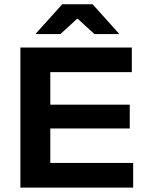

<svg xmlns="http://www.w3.org/2000/svg" viewBox="-20 -856 678 876"><path d="M73 0V-639H209.5V0ZM94 0V-112.5H587.5V0ZM148 -270V-378.5H572V-270ZM94 -527V-639H581.5V-527ZM264 -836.5H402.5L522.5 -703V-700.5H411L335.5 -769.5H331L255.5 -700.5H143.5V-703Z"/></svg>

Font: AnekLatin_SemiExpandedSemiBold
Style: Regular
Weight: 600
Width: 6
Designer: Yesha Goshar
Foundry: Ek Type
Version: Version 1.003